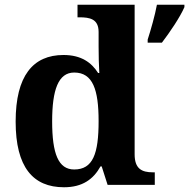

<svg xmlns="http://www.w3.org/2000/svg" viewBox="-20 -780 798 810"><path d="M250 10C328 10 374 -24 404 -78H409L434 0H633V-53H625C578 -53 548 -68 548 -129V-760H307V-707H315C359 -707 396 -700 396 -645V-584C396 -548 397 -503 399 -472H394C366 -516 323 -548 248 -548C119 -548 46 -460 46 -267C46 -75 119 10 250 10ZM603 -613V-600H663C696 -643 740 -708 758 -750V-760H642C634 -716 616 -653 603 -613ZM293 -65C226 -65 200 -132 200 -268C200 -401 226 -474 293 -474C372 -474 396 -401 396 -269C396 -131 372 -65 293 -65Z"/></svg>

Font: Noto Serif Georgian Bold
Style: Regular
Weight: 700
Designer: Monotype Design Team, Akaki Razmadze
Foundry: Google LLC
Version: Version 2.003